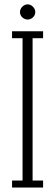

<svg xmlns="http://www.w3.org/2000/svg" viewBox="-20 -840 247 860"><path d="M34 0V-31.5H81V-669H34V-700H173V-669H126V-31.5H173V0ZM104 -752.5Q90.5 -752.5 80 -762.2Q69.5 -772 69.5 -785.5Q69.5 -799.5 80 -810Q90.5 -820.5 104 -820.5Q117 -820.5 127.5 -810Q138 -799.5 138 -785.5Q138 -772 127.5 -762.2Q117 -752.5 104 -752.5Z"/></svg>

Font: Imbue Thin 10pt ExtraLight
Style: Regular
Weight: 250
Version: Version 1.102